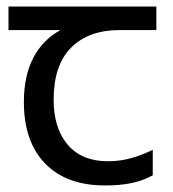

<svg xmlns="http://www.w3.org/2000/svg" viewBox="-20 -557 530 587"><path d="M301 10Q183 10 118 -57Q53 -124 53 -245Q53 -325 82 -380.5Q111 -436 165 -465H6V-537H458V-465H345Q251 -465 197.5 -411.5Q144 -358 144 -252Q144 -165 187 -114.5Q230 -64 310 -64Q347 -64 381 -73.5Q415 -83 447 -99V-21Q418 -5 383 2.5Q348 10 301 10Z"/></svg>

Font: kannada15
Style: Book
Weight: 400
Designer: Jelle Bosma - Monotype Design Team
Foundry: Monotype Imaging Inc.
Version: Version 2.003